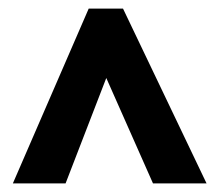

<svg xmlns="http://www.w3.org/2000/svg" viewBox="-20 -738 512 448"><path d="M187 -718H267L462 -310H337L228 -556L133 -310H10Z"/></svg>

Font: Noto Sans Gurmukhi ExtraCondensed ExtraBold
Style: Regular
Weight: 800
Width: 2
Designer: Jelle Bosma - Monotype Design Team
Foundry: Monotype Imaging Inc.
Version: Version 2.004; ttfautohint (v1.8.4.7-5d5b)